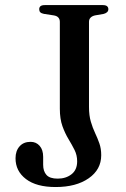

<svg xmlns="http://www.w3.org/2000/svg" viewBox="-20 -720 496 754"><path d="M377.5 -110.5Q377.5 -54 328.2 -19.8Q279 14.5 198.5 14.5Q123 14.5 82 -16.8Q41 -48 41 -98.5Q41 -127.5 56.8 -145.2Q72.5 -163 100 -163Q122 -163 135.8 -147.2Q149.5 -131.5 149.5 -104V-73Q149.5 -47.5 162.5 -33Q175.5 -18.5 206.5 -18.5Q239 -18.5 261 -35.8Q283 -53 283 -86.5Q283 -110.5 272.8 -131Q262.5 -151.5 249 -173.8Q235.5 -196 225.2 -224.5Q215 -253 215 -293V-634Q215 -644.5 209.2 -651Q203.5 -657.5 191.5 -659.5L152.5 -665.5Q142.5 -667.5 138.2 -671.8Q134 -676 134 -684Q134 -691.5 139.2 -695.8Q144.5 -700 156 -700H383.5Q395 -700 400.2 -695.8Q405.5 -691.5 405.5 -684Q405.5 -670.5 387.5 -665.5L353 -659.5Q342 -657 335.8 -650.8Q329.5 -644.5 329.5 -634.5V-300Q329.5 -266.5 336.8 -242Q344 -217.5 353.5 -197.5Q363 -177.5 370.2 -157Q377.5 -136.5 377.5 -110.5Z"/></svg>

Font: Fraunces 36pt
Style: Regular
Weight: 400
Version: Version 1.000;[b76b70a41]